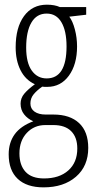

<svg xmlns="http://www.w3.org/2000/svg" viewBox="-20 -560 402 820"><path d="M348.1 -529.8V-497.1L275.9 -488.8Q290.5 -469.7 299.8 -434.3Q309.1 -398.9 309.1 -361.8Q309.1 -284.7 274.2 -236.8Q239.3 -189 182.1 -189H170.4L160.2 -189.9Q136.7 -173.3 123.3 -156.7Q109.9 -140.1 109.9 -118.2Q109.9 -95.7 127.4 -83.3Q145 -70.8 174.8 -70.8H208Q278.8 -70.8 317.9 -34.2Q356.9 2.4 356.9 71.8Q356.9 149.4 304.4 194.8Q252 240.2 166 240.2Q94.2 240.2 55.7 203.9Q17.1 167.5 17.1 99.1Q17.1 49.3 42.5 13.9Q67.9 -21.5 122.1 -42Q97.7 -52.7 82.8 -71.8Q67.9 -90.8 67.9 -117.2Q67.9 -141.1 83.7 -159.9Q99.6 -178.7 128.9 -200.2Q88.4 -218.8 67.6 -260.3Q46.9 -301.8 46.9 -357.9Q46.9 -442.4 82.5 -491.2Q118.2 -540 180.2 -540Q213.4 -540 235.8 -529.8ZM63 95.2Q63 145.5 89.1 173.8Q115.2 202.1 168 202.1Q233.4 202.1 271.7 168Q310.1 133.8 310.1 74.2Q310.1 26.4 283.9 0.2Q257.8 -25.9 208 -25.9H173.8Q126 -25.9 94.5 7.6Q63 41 63 95.2ZM91.8 -356.9Q91.8 -292 115.7 -258.5Q139.6 -225.1 179.2 -225.1Q264.2 -225.1 264.2 -361.8Q264.2 -427.7 242.4 -464.8Q220.7 -502 179.2 -502Q136.7 -502 114.3 -463.9Q91.8 -425.8 91.8 -356.9Z"/></svg>

Font: TypoPRO Open Sans Condensed
Style: Regular
Weight: 300
Width: 3
Foundry: Ascender Corporation
Version: Version 1.10